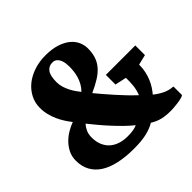

<svg xmlns="http://www.w3.org/2000/svg" viewBox="-186 -941 1142 1142"><g transform="rotate(-45 384.5 -370.0)"><path d="M27.8 -182.6Q27.8 -216.8 41.7 -245.1Q55.7 -273.4 77.4 -295.4Q99.1 -317.4 125.7 -333Q152.3 -348.6 177.7 -357.9Q162.6 -377.4 148.4 -399.4Q134.3 -421.4 123.3 -446Q112.3 -470.7 105.5 -497.8Q98.6 -524.9 98.6 -555.7Q98.6 -598.1 117.4 -634.5Q136.2 -670.9 168.9 -697.3Q201.7 -723.6 246.3 -738.5Q291 -753.4 342.3 -753.4Q397 -753.4 436.5 -740.7Q476.1 -728 501.7 -707Q527.3 -686 539.3 -659.2Q551.3 -632.3 551.3 -604Q551.3 -566.4 541.7 -536.9Q532.2 -507.3 511.7 -483.2Q491.2 -459 459 -438.5Q426.8 -418 381.3 -397.5Q399.4 -375.5 422.4 -348.6Q445.3 -321.8 469.2 -295.2Q493.2 -268.6 516.1 -244.4Q539.1 -220.2 556.6 -204.1L568.8 -192.4Q581.5 -224.6 584.7 -255.9Q587.9 -287.1 586.9 -320.3L515.1 -335.9V-417H762.7V-335.9L698.2 -320.3Q698.2 -289.6 692.4 -262.7Q686.5 -235.8 676.8 -212.6Q667 -189.5 654.5 -170.4Q642.1 -151.4 629.4 -136.7Q656.2 -115.2 685.3 -100.8Q714.4 -86.4 750.5 -84V-11.7Q743.7 -6.3 728.5 -2.7Q713.4 1 696 3.2Q678.7 5.4 663.1 6.6Q647.5 7.8 640.1 7.8Q618.2 7.8 599.9 6.1Q581.5 4.4 565.4 0.5Q549.3 -3.4 534.2 -10Q519 -16.6 502.9 -26.4Q473.6 -8.3 430.9 2Q388.2 12.2 323.7 12.2Q254.4 12.2 199.5 0.2Q144.5 -11.7 106.4 -35.9Q68.4 -60.1 48.1 -96.7Q27.8 -133.3 27.8 -182.6ZM340.8 -448.2Q358.4 -465.8 369.4 -485.8Q380.4 -505.9 386.5 -526.6Q392.6 -547.4 394.8 -567.9Q397 -588.4 397 -607.4Q397 -618.7 395 -633.5Q393.1 -648.4 387.2 -662.1Q381.3 -675.8 370.4 -685.1Q359.4 -694.3 341.8 -694.3Q311.5 -694.3 294.2 -670.9Q276.9 -647.5 276.9 -593.8Q276.9 -571.3 283.4 -550Q290 -528.8 299.6 -510.3Q309.1 -491.7 320.3 -475.8Q331.5 -460 340.8 -448.2ZM191.9 -211.9Q191.9 -178.2 202.9 -151.1Q213.9 -124 234.1 -105.2Q254.4 -86.4 283.4 -76.4Q312.5 -66.4 348.6 -66.4Q377.4 -66.4 396.2 -69.8Q415 -73.2 429.2 -79.6Q402.8 -100.6 375.7 -127.2Q348.6 -153.8 322.3 -182.4Q295.9 -210.9 271.2 -240.5Q246.6 -270 224.6 -297.4Q210.4 -281.7 201.2 -261.5Q191.9 -241.2 191.9 -211.9Z"/></g></svg>

Font: Merriweather UltraBold
Style: Regular
Weight: 900
Designer: Eben Sorkin ( sorkintype@gmail.com )
Foundry: Eben Sorkin
Version: Version 1.570; ttfautohint (v1.3) -l 8 -r 32 -G 0 -x 0 -H 60